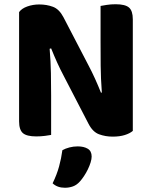

<svg xmlns="http://www.w3.org/2000/svg" viewBox="-20 -636 714 905"><path d="M606 -19Q592 -7 568 0.5Q544 8 511 8Q477 8 447 -3Q417 -14 397 -53L281 -277Q264 -309 249.5 -341Q235 -373 221 -408L214 -406Q219 -346 220 -291.5Q221 -237 221 -186V0Q211 2 191.5 4.5Q172 7 151 7Q106 7 88 -8.5Q70 -24 70 -64V-579Q82 -596 108.5 -605.5Q135 -615 165 -615Q200 -615 229.5 -604Q259 -593 279 -555L396 -330Q413 -298 427.5 -266Q442 -234 456 -199L460 -200Q455 -267 454.5 -327Q454 -387 454 -442V-608Q464 -610 483.5 -613Q503 -616 525 -616Q570 -616 588 -600.5Q606 -585 606 -545ZM357 219Q342 236 324 242.5Q306 249 286 249Q250 249 228 228Q248 187 258.5 148.5Q269 110 274 72Q288 64 307 59Q326 54 346 54Q375 54 393.5 65Q412 76 412 102Q412 114 407 130Q402 146 394 162.5Q386 179 376 194Q366 209 357 219Z"/></svg>

Font: Baloo 2
Style: Bold
Weight: 700
Designer: Sarang Kulkarni and Ek Type
Foundry: Ek Type
Version: Version 1.640;hotconv 1.0.111;makeotfexe 2.5.65597; ttfautoh